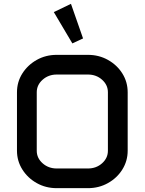

<svg xmlns="http://www.w3.org/2000/svg" viewBox="-20 -980 753 1000"><path d="M349.6 -960 412.6 -779.8 356.9 -753.9 260.3 -917ZM68.4 -499Q68.4 -553.2 96.4 -597.4Q124.5 -641.6 171.4 -668Q218.3 -694.3 275.4 -694.3H438Q495.1 -694.3 542.2 -668Q589.4 -641.6 617.2 -597.4Q645 -553.2 645 -499V-195.3Q645 -141.6 617.2 -97.2Q589.4 -52.7 542.2 -26.4Q495.1 0 438 0H275.4Q218.3 0 171.4 -26.4Q124.5 -52.7 96.4 -97.2Q68.4 -141.6 68.4 -195.3ZM171.4 -194.8Q171.4 -156.7 201.9 -129.6Q232.4 -102.5 275.4 -102.5H438Q481.4 -102.5 511.7 -129.6Q542 -156.7 542 -194.8V-499.5Q542 -537.6 511.7 -564.7Q481.4 -591.8 438 -591.8H275.4Q232.4 -591.8 201.9 -564.7Q171.4 -537.6 171.4 -499.5Z"/></svg>

Font: Anta
Style: Regular
Weight: 400
Designer: Sergej Lebedev
Foundry: Sergej Lebedev
Version: Version 1.000; ttfautohint (v1.8.4.7-5d5b)